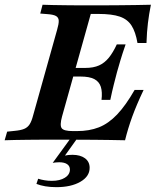

<svg xmlns="http://www.w3.org/2000/svg" viewBox="-39 -591 659 809"><path d="M198.4 197.6Q173.4 197.6 152 194Q130.6 190.3 114.5 183.9L121.8 162.1Q133.9 166.1 148.8 168.5Q163.7 171 179.8 171Q213.7 171 234.7 157.7Q255.6 144.4 255.6 123.4Q255.6 108.9 244 100.8Q232.3 92.7 210.5 92.7Q202.4 92.7 195.2 93.5Q187.9 94.4 183.1 95.2L265.3 -17.7H293.5L234.7 64.5Q241.9 62.9 249.2 62.1Q256.5 61.3 266.1 61.3Q299.2 61.3 319 75.8Q338.7 90.3 338.7 116.1Q338.7 152.4 299.6 175Q260.5 197.6 198.4 197.6ZM131.5 -2.4Q106.5 -2.4 78.2 -2Q50 -1.6 24.2 -1.2Q-1.6 -0.8 -19.4 0L-8.9 -36.3L21.8 -39.5Q48.4 -41.9 62.9 -48Q77.4 -54 85.9 -67.3Q94.4 -80.6 100.8 -105.6L201.6 -465.3Q208.9 -490.3 208.5 -503.6Q208.1 -516.9 197.2 -523.4Q186.3 -529.8 160.5 -531.5L130.6 -533.9L140.3 -571Q158.1 -570.2 183.1 -569.8Q208.1 -569.4 236.7 -569Q265.3 -568.5 291.1 -568.5H291.9H396Q434.7 -568.5 469 -569Q503.2 -569.4 535.1 -569.8Q566.9 -570.2 596.8 -571Q588.7 -530.6 584.3 -494Q579.8 -457.3 578.2 -409.7H540.3Q532.3 -456.5 515.3 -483.1Q498.4 -509.7 465.7 -521Q433.1 -532.3 375 -532.3H343.5L222.6 -100.8Q212.1 -62.9 221 -50.8Q229.8 -38.7 267.7 -38.7H285.5Q337.1 -38.7 377.4 -54.4Q417.7 -70.2 454 -108.1Q490.3 -146 528.2 -212.1H566.1Q536.3 -149.2 518.1 -99.2Q500 -49.2 487.9 0Q454.8 -0.8 423.4 -1.2Q391.9 -1.6 357.7 -2Q323.4 -2.4 280.6 -2.4H137.9ZM243.5 -268.5 254 -304.8H418.5L408.1 -268.5ZM388.7 -170.2Q392.7 -203.2 385.9 -225Q379 -246.8 358.5 -257.7Q337.9 -268.5 300 -268.5L320.2 -304.8Q354.8 -304.8 378.2 -315.3Q401.6 -325.8 419.4 -347.6Q437.1 -369.4 453.2 -404H490.3Q475.8 -362.1 468.5 -337.1Q461.3 -312.1 454 -287.1Q446.8 -258.9 440.3 -233.9Q433.9 -208.9 425.8 -170.2Z"/></svg>

Font: Playfair 9pt
Style: Bold Italic
Weight: 700
Italic angle: -15.6°
Designer: Claus Eggers Sørensen
Foundry: Claus Eggers Sørensen
Version: Version 2.203